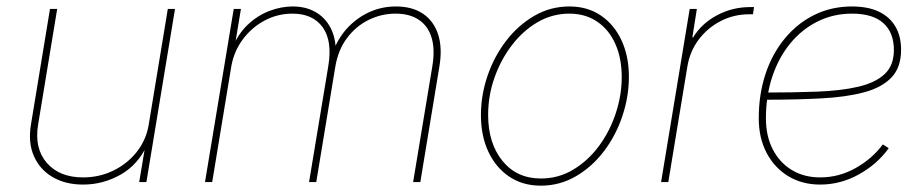

<svg xmlns="http://www.w3.org/2000/svg" viewBox="-20 -569 2879 600"><path d="M239.7 7.8Q184.1 7.8 144 -15.9Q104 -39.6 85.7 -81.8Q67.4 -124 76.7 -179.7L136.2 -541H158.7L99.1 -179.7Q86.9 -105.5 126.2 -60.1Q165.5 -14.6 239.7 -14.6Q290.5 -14.6 334.2 -35.9Q377.9 -57.1 407.5 -94.5Q437 -131.8 444.8 -179.7L504.4 -541H526.9L437.5 0H415L434.6 -117.2H440.4Q412.1 -54.7 357.2 -23.4Q302.2 7.8 239.7 7.8Z M620.6 0 710.4 -541H732.9L711.9 -414.1L704.1 -414.6Q722.7 -461.9 753.9 -491.5Q785.2 -521 822 -534.9Q858.9 -548.8 894.5 -548.8Q935.5 -548.8 965.8 -531.5Q996.1 -514.2 1012.9 -482.2Q1029.8 -450.2 1029.3 -405.3L1020.5 -407.2Q1037.6 -452.1 1067.6 -483.6Q1097.7 -515.1 1136 -532Q1174.3 -548.8 1216.8 -548.8Q1268.6 -548.8 1302.2 -525.9Q1335.9 -502.9 1349.4 -460.7Q1362.8 -418.5 1353 -360.4L1293.5 0H1271L1331.1 -362.3Q1339.8 -415 1328.6 -451.7Q1317.4 -488.3 1288.6 -507.3Q1259.8 -526.4 1216.3 -526.4Q1171.9 -526.4 1132.1 -506.8Q1092.3 -487.3 1064.5 -450.2Q1036.6 -413.1 1027.8 -360.4L968.3 0H945.8L1005.9 -362.3Q1019 -441.4 988.3 -483.9Q957.5 -526.4 894 -526.4Q847.7 -526.4 807.1 -504.9Q766.6 -483.4 738.8 -446Q710.9 -408.7 702.6 -360.4L643.1 0Z M1669.9 11.2Q1613.3 11.2 1571.3 -17.1Q1529.3 -45.4 1506.1 -95Q1482.9 -144.5 1482.9 -209Q1482.9 -271.5 1503.4 -331.8Q1523.9 -392.1 1561.3 -440.9Q1598.6 -489.7 1649.2 -519.3Q1699.7 -548.8 1759.8 -548.8Q1815.9 -548.8 1857.7 -520.5Q1899.4 -492.2 1922.4 -442.6Q1945.3 -393.1 1945.3 -329.1Q1945.3 -267.1 1925 -206.5Q1904.8 -146 1867.7 -96.9Q1830.6 -47.9 1780 -18.3Q1729.5 11.2 1669.9 11.2ZM1670.4 -11.2Q1725.6 -11.2 1771.7 -39.1Q1817.9 -66.9 1851.8 -112.8Q1885.7 -158.7 1904.3 -215.1Q1922.9 -271.5 1922.9 -328.1Q1922.9 -386.7 1903.1 -431.4Q1883.3 -476.1 1846.4 -501.2Q1809.6 -526.4 1759.3 -526.4Q1706.1 -526.4 1660.2 -499.8Q1614.3 -473.1 1579.6 -427.7Q1544.9 -382.3 1525.1 -325.9Q1505.4 -269.5 1505.4 -210Q1505.4 -121.6 1550 -66.4Q1594.7 -11.2 1670.4 -11.2Z M2045.9 0 2135.3 -541H2157.7L2143.6 -452.1H2146Q2172.4 -495.6 2220.5 -521.2Q2268.6 -546.9 2324.7 -546.9Q2329.1 -546.9 2330.6 -546.9Q2332 -546.9 2336.4 -546.9L2333 -524.4Q2330.6 -524.4 2328.1 -524.4Q2325.7 -524.4 2321.3 -524.4Q2273.4 -524.4 2232.2 -503.2Q2190.9 -481.9 2163.3 -445.1Q2135.7 -408.2 2127.9 -360.4L2068.4 0Z M2543 7.8Q2486.3 7.8 2443.1 -18.6Q2399.9 -44.9 2375.5 -91.6Q2351.1 -138.2 2351.1 -199.2Q2351.1 -274.4 2372.3 -338.1Q2393.6 -401.9 2432.9 -449.2Q2472.2 -496.6 2525.4 -522.7Q2578.6 -548.8 2642.6 -548.8Q2692.4 -548.8 2726.6 -532.5Q2760.7 -516.1 2778.3 -485.8Q2795.9 -455.6 2795.9 -413.6Q2795.9 -358.4 2765.9 -326.9Q2735.8 -295.4 2680.2 -280.5Q2624.5 -265.6 2545.7 -261.5Q2466.8 -257.3 2370.1 -257.3V-279.8Q2460.9 -279.8 2535.2 -282.7Q2609.4 -285.6 2662.6 -298.1Q2715.8 -310.5 2744.6 -337.6Q2773.4 -364.7 2773.4 -412.6Q2773.4 -467.3 2740.5 -496.8Q2707.5 -526.4 2642.6 -526.4Q2584 -526.4 2534.7 -501.7Q2485.4 -477.1 2449.2 -432.9Q2413.1 -388.7 2393.3 -329.1Q2373.5 -269.5 2373.5 -199.2Q2373.5 -143.6 2395 -102.1Q2416.5 -60.5 2454.6 -37.6Q2492.7 -14.6 2543 -14.6Q2601.6 -14.6 2653.6 -43.7Q2705.6 -72.8 2738.8 -117.7L2757.3 -106Q2721.7 -56.2 2664.3 -24.2Q2606.9 7.8 2543 7.8Z"/></svg>

Font: Inter 17pt Thin
Style: Italic
Weight: 250
Italic angle: -9.3988°
Version: Version 4.001;git-66647c0bb